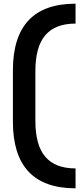

<svg xmlns="http://www.w3.org/2000/svg" viewBox="-20 -776 438 1042"><path d="M390 138V246Q50 246 50 -116V-394Q50 -756 390 -756V-648Q280 -648 226 -585Q172 -522 172 -390V-120Q172 12 226 75Q280 138 390 138Z"/></svg>

Font: Rootstock Sans Headline
Style: Bold
Weight: 700
Designer: Florian Karsten
Foundry: Florian Karsten
Version: Version 2.000;FEAKit 1.0